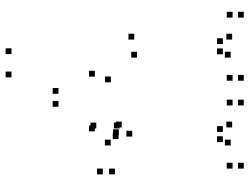

<svg xmlns="http://www.w3.org/2000/svg" viewBox="-119 -729 858 660"><g transform="rotate(-90 310.0 -399.0)"><path d="M599.5 10V-10H579.5V10ZM599.5 -28.5V-48.5H579.5V-28.5ZM508.5 -62V-82H488.5V-62ZM524 -30V-50H504V-30ZM524 -366.5V-386.5H504V-366.5ZM396.5 -502V-522H376.5V-502ZM195.5 -419.5V-439.5H175.5V-419.5ZM190.5 -373.5V-393.5H170.5V-373.5ZM377 -447V-467H357V-447ZM462 -357V-377H442V-357ZM462 -35V-55H442V-35ZM473.5 -62V-82H453.5V-62ZM382.5 -28.5V-48.5H362.5V-28.5ZM382.5 10V-10H362.5V10ZM297.5 10V-10H277.5V10ZM297.5 -28.5V-48.5H277.5V-28.5ZM206.5 -62V-82H186.5V-62ZM222 -30V-50H202V-30ZM222 -409.5V-429.5H202V-409.5ZM218.5 -416.5V-436.5H198.5V-416.5ZM218.5 -497V-517H198.5V-497ZM208.5 -502V-522H188.5V-502ZM60.5 -474.5V-494.5H40.5V-474.5ZM60.5 -433V-453H40.5V-433ZM182 -420.5V-440.5H162V-420.5ZM160 -447.5V-467.5H140V-447.5ZM160 -35V-55H140V-35ZM171.5 -62V-82H151.5V-62ZM80.5 -28.5V-48.5H60.5V-28.5ZM80.5 10V-10H60.5V10ZM293 -627V-647H273V-627ZM394 -788.5V-808.5H374V-788.5ZM474 -788.5V-808.5H454V-788.5ZM337.5 -627V-647H317.5V-627Z"/></g></svg>

Font: Monaspace Xenon Dots Var
Style: Regular
Weight: 400
Designer: Riley Cran and the Lettermatic Team
Version: Version 1.100 (Monaspace Xenon Dots)